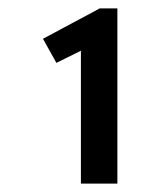

<svg xmlns="http://www.w3.org/2000/svg" viewBox="-20 -747 359 458"><path d="M173 -309V-626L114.5 -597L82.5 -654.5L218 -727H260V-309Z"/></svg>

Font: Expletus Sans SemiBold
Style: Regular
Weight: 600
Version: Version 7.500